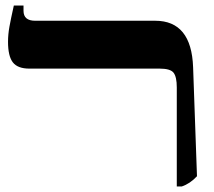

<svg xmlns="http://www.w3.org/2000/svg" viewBox="-20 -667 775 694"><path d="M619 7H637Q667 -3 692 -30L678 -424Q672 -592 541 -592H107Q65 -592 65 -628V-647H30Q19 -598 14 -570Q9 -542 9 -516Q9 -464 26.5 -441.5Q44 -419 86 -419H557Q596 -419 607.5 -404Q619 -389 619 -351Z"/></svg>

Font: Noto Serif Hebrew SemiCondensed Extra
Style: Regular
Weight: 800
Width: 4
Designer: Monotype Design Team
Foundry: Monotype Imaging Inc.
Version: Version 1.901